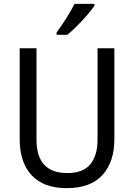

<svg xmlns="http://www.w3.org/2000/svg" viewBox="-20 -1015 694 994"><path d="M572 -293Q572 -178 511 -109.5Q450 -41 325 -41Q206 -41 144 -107.5Q82 -174 82 -294V-765H169V-291Q169 -119 329 -119Q410 -119 447.5 -164.5Q485 -210 485 -292V-765H572ZM469 -985Q456 -966 431.5 -937.5Q407 -909 379 -881Q351 -853 329 -835H273V-847Q297 -879 323 -920Q349 -961 366 -995H469Z"/></svg>

Font: Noto Sans Tamil UI SemiCondensed
Style: Regular
Weight: 400
Width: 4
Designer: Jelle Bosma - Monotype Design Team
Foundry: Monotype Imaging Inc.
Version: Version 2.004; ttfautohint (v1.8.4.7-5d5b)